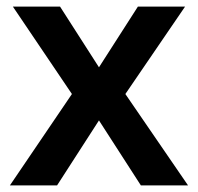

<svg xmlns="http://www.w3.org/2000/svg" viewBox="-20 -562 600 582"><path d="M198 -277 10 0H153L280 -197L407 0H550L360 -277L541 -542H398L280 -358L162 -542H19Z"/></svg>

Font: Noto Sans Gurmukhi SemiBold
Style: Regular
Weight: 600
Designer: Jelle Bosma - Monotype Design Team
Foundry: Monotype Imaging Inc.
Version: Version 2.004